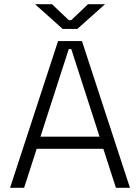

<svg xmlns="http://www.w3.org/2000/svg" viewBox="-20 -896 668 916"><path d="M308 -662 173 -244H455L320 -662ZM95 0H28L257 -700H371L600 0H533L473 -186H155ZM279 -758 147 -876H228L308 -800H320L400 -876H481L349 -758Z"/></svg>

Font: Space Grotesk Light
Style: Regular
Weight: 300
Designer: Florian Karsten
Foundry: Florian Karsten
Version: Version 2.000